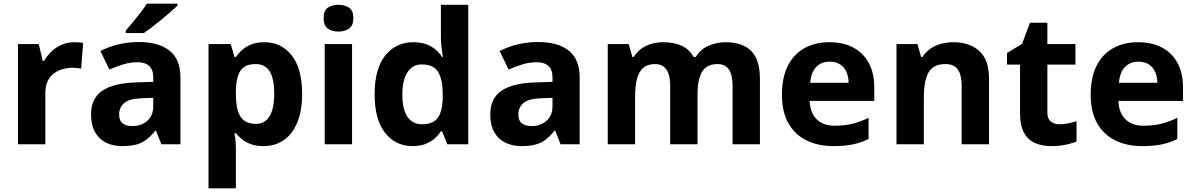

<svg xmlns="http://www.w3.org/2000/svg" viewBox="-20 -786 6508 1046"><path d="M383 -556Q394 -556 409 -555Q424 -554 433 -552L422 -412Q415 -414 401.5 -415.5Q388 -417 378 -417Q349 -417 322 -409.5Q295 -402 273.5 -386Q252 -370 239.5 -343.5Q227 -317 227 -278V0H78V-546H191L213 -454H220Q236 -482 260 -505Q284 -528 315.5 -542Q347 -556 383 -556Z M736 -557Q846 -557 904.5 -509.5Q963 -462 963 -364V0H859L830 -74H826Q803 -45 778.5 -26Q754 -7 722.5 1.5Q691 10 645 10Q597 10 558.5 -8.5Q520 -27 498 -65.5Q476 -104 476 -163Q476 -250 537 -291.5Q598 -333 720 -337L815 -340V-364Q815 -407 792.5 -427Q770 -447 730 -447Q690 -447 652 -435.5Q614 -424 576 -407L527 -508Q571 -531 624.5 -544Q678 -557 736 -557ZM757 -251Q685 -249 657 -225Q629 -201 629 -162Q629 -128 649 -113.5Q669 -99 701 -99Q749 -99 782 -127.5Q815 -156 815 -208V-253ZM947 -756Q933 -742 910 -722Q887 -702 860.5 -680Q834 -658 808.5 -638.5Q783 -619 764 -606H665V-619Q681 -638 702.5 -663.5Q724 -689 745 -716.5Q766 -744 780 -766H947Z M1420 -556Q1512 -556 1569 -484.5Q1626 -413 1626 -274Q1626 -181 1599 -117.5Q1572 -54 1525 -22Q1478 10 1416 10Q1377 10 1348.5 0Q1320 -10 1300 -26Q1280 -42 1265 -60H1257Q1261 -41 1263 -20.5Q1265 0 1265 20V240H1116V-546H1237L1258 -475H1265Q1280 -497 1301 -515.5Q1322 -534 1351.5 -545Q1381 -556 1420 -556ZM1372 -437Q1333 -437 1310 -421Q1287 -405 1276.5 -372.5Q1266 -340 1265 -291V-275Q1265 -222 1275 -185.5Q1285 -149 1309 -130Q1333 -111 1374 -111Q1408 -111 1430 -130Q1452 -149 1463 -186Q1474 -223 1474 -276Q1474 -356 1449.5 -396.5Q1425 -437 1372 -437Z M1898 -546V0H1749V-546ZM1824 -760Q1857 -760 1881 -744.5Q1905 -729 1905 -686.8Q1905 -646 1881 -630Q1857 -614 1824 -614Q1789.7 -614 1766.4 -630Q1743 -646 1743 -686.8Q1743 -729 1766.4 -744.5Q1789.7 -760 1824 -760Z M2227 10Q2136 10 2078.5 -61.5Q2021 -133 2021 -272Q2021 -412 2079 -484Q2137 -556 2231 -556Q2270 -556 2300 -545.5Q2330 -535 2351.5 -517Q2373 -499 2388 -476H2393Q2390 -492 2386 -522.5Q2382 -553 2382 -585V-760H2531V0H2417L2388 -71H2382Q2368 -49 2346.5 -30.5Q2325 -12 2296 -1Q2267 10 2227 10ZM2279 -109Q2341 -109 2366 -145.5Q2391 -182 2392 -255V-271Q2392 -351 2367.5 -393Q2343 -435 2277 -435Q2228 -435 2200 -392.5Q2172 -350 2172 -270Q2172 -190 2200 -149.5Q2228 -109 2279 -109Z M2911 -557Q3021 -557 3079.5 -509.5Q3138 -462 3138 -364V0H3034L3005 -74H3001Q2978 -45 2953.5 -26Q2929 -7 2897.5 1.5Q2866 10 2820 10Q2772 10 2733.5 -8.5Q2695 -27 2673 -65.5Q2651 -104 2651 -163Q2651 -250 2712 -291.5Q2773 -333 2895 -337L2990 -340V-364Q2990 -407 2967.5 -427Q2945 -447 2905 -447Q2865 -447 2827 -435.5Q2789 -424 2751 -407L2702 -508Q2746 -531 2799.5 -544Q2853 -557 2911 -557ZM2932 -251Q2860 -249 2832 -225Q2804 -201 2804 -162Q2804 -128 2824 -113.5Q2844 -99 2876 -99Q2924 -99 2957 -127.5Q2990 -156 2990 -208V-253Z M3932 -556Q4025 -556 4072.5 -508.5Q4120 -461 4120 -356V0H3971V-319.4Q3971 -377.7 3951 -407.4Q3931 -437 3888.8 -437Q3830 -437 3805 -395Q3780 -353 3780 -273.5V0H3631V-319.1Q3631 -358 3622 -384Q3613 -410 3595 -423.5Q3577 -437 3548.5 -437Q3508 -437 3484 -416Q3460 -395 3450 -355.2Q3440 -315.4 3440 -257.2V0H3291V-546H3405L3425.2 -476H3433Q3450 -504 3475 -521.5Q3499.9 -539 3530.5 -547.5Q3561 -556 3592 -556Q3652 -556 3694 -536.5Q3736 -517 3758 -476H3771Q3796 -518 3840.5 -537Q3885 -556 3932 -556Z M4498 -556Q4574 -556 4628.5 -527Q4683 -498 4713 -443Q4743 -388 4743 -308V-236H4391Q4393 -173 4428.5 -137Q4464 -101 4527 -101Q4580 -101 4623 -111.5Q4666 -122 4712 -144V-29Q4672 -9 4627.5 0.5Q4583 10 4520 10Q4438 10 4375 -20.5Q4312 -51 4276 -113Q4240 -175 4240 -269Q4240 -365 4272.5 -428.5Q4305 -492 4363 -524Q4421 -556 4498 -556ZM4499 -450Q4456 -450 4427.5 -422Q4399 -394 4394 -335H4603Q4603 -368 4591.5 -394Q4580 -420 4557 -435Q4534 -450 4499 -450Z M5174 -556Q5262 -556 5315 -508.5Q5368 -461 5368 -356V0H5219V-319Q5219 -378 5198 -407.5Q5177 -437 5131 -437Q5063 -437 5038 -390.5Q5013 -344 5013 -257V0H4864V-546H4978L4998 -476H5006Q5024 -504 5050 -521.5Q5076 -539 5108 -547.5Q5140 -556 5174 -556Z M5751 -109Q5776 -109 5799 -114Q5822 -119 5845 -126V-15Q5821 -5 5785.5 2.5Q5750 10 5708 10Q5659 10 5620.5 -6Q5582 -22 5559.5 -61.5Q5537 -101 5537 -171V-434H5466V-497L5548 -547L5591 -662H5686V-546H5839V-434H5686V-171Q5686 -140 5704 -124.5Q5722 -109 5751 -109Z M6180 -556Q6256 -556 6310.5 -527Q6365 -498 6395 -443Q6425 -388 6425 -308V-236H6073Q6075 -173 6110.5 -137Q6146 -101 6209 -101Q6262 -101 6305 -111.5Q6348 -122 6394 -144V-29Q6354 -9 6309.5 0.5Q6265 10 6202 10Q6120 10 6057 -20.5Q5994 -51 5958 -113Q5922 -175 5922 -269Q5922 -365 5954.5 -428.5Q5987 -492 6045 -524Q6103 -556 6180 -556ZM6181 -450Q6138 -450 6109.5 -422Q6081 -394 6076 -335H6285Q6285 -368 6273.5 -394Q6262 -420 6239 -435Q6216 -450 6181 -450Z"/></svg>

Font: Noto Sans Sinhala
Style: Regular
Weight: 400
Designer: Jelle Bosma - Monotype Design Team
Foundry: Monotype Imaging Inc.
Version: Version 2.006